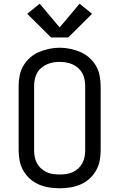

<svg xmlns="http://www.w3.org/2000/svg" viewBox="-20 -1002 640 1030"><path d="M300 8Q272 8 243.5 3.5Q215 -1 189 -12Q163 -23 141.5 -42Q120 -61 105.5 -86Q91 -111 85.5 -139Q80 -167 80 -195V-540Q80 -568 85.5 -596.5Q91 -625 105.5 -649.5Q120 -674 141.5 -693Q163 -712 189 -723Q215 -734 243.5 -740Q272 -746 300 -746Q328 -746 356.5 -740Q385 -734 411 -723Q437 -712 458.5 -693Q480 -674 494.5 -649.5Q509 -625 514.5 -596.5Q520 -568 520 -540V-195Q520 -167 514.5 -139Q509 -111 494.5 -86Q480 -61 458.5 -42Q437 -23 411 -12Q385 -1 356.5 3.5Q328 8 300 8ZM300 -66Q318 -66 336 -68.5Q354 -71 370 -78.5Q386 -86 399.5 -98Q413 -110 421.5 -126Q430 -142 433.5 -159.5Q437 -177 437 -195V-540Q437 -558 433.5 -576Q430 -594 421.5 -609.5Q413 -625 399 -637.5Q385 -650 368.5 -657Q352 -664 334 -667Q316 -670 298 -670Q280 -670 262.5 -666.5Q245 -663 229 -655.5Q213 -648 199.5 -636Q186 -624 178 -608.5Q170 -593 166.5 -575.5Q163 -558 163 -540V-195Q163 -177 166.5 -159.5Q170 -142 178.5 -126Q187 -110 200.5 -98Q214 -86 230 -78.5Q246 -71 264 -68.5Q282 -66 300 -66ZM346 -801H254L126 -928L193 -982L300 -855L407 -982L474 -928Z"/></svg>

Font: Bmono
Style: Regular
Weight: 400
Monospace: yes
Designer: Belleve Invis
Foundry: Belleve Invis
Version: Version 11.2.2; ttfautohint (v1.8.2)